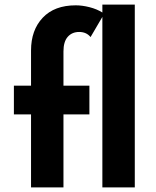

<svg xmlns="http://www.w3.org/2000/svg" viewBox="-20 -809 674 829"><path d="M562 -789V0H422V-736L371 -649Q353 -671 322 -671Q291 -671 272.5 -650Q254 -629 254 -587V-439H366V-315H254V0H114V-315H40V-439H114V-591Q114 -679 164.5 -732.5Q215 -786 307 -786Q335 -786 366.5 -778Q398 -770 422 -755V-789Z"/></svg>

Font: Josefin Sans
Style: Bold
Weight: 700
Designer: Santiago Orozco
Foundry: Typemade
Version: Version 2.000